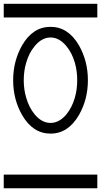

<svg xmlns="http://www.w3.org/2000/svg" viewBox="-20 -714 540 1026"><path d="M0 -620.8V-693.8H500V-620.8ZM0 219.2H500V292.2H0ZM449.7 -285.2Q449.7 -182.9 401.9 -99.4Q344.2 0 250 0Q155.3 0 98.1 -99.4Q50.3 -182.9 50.3 -285.2Q50.3 -387.5 98.1 -471.7Q155.3 -570.6 250 -570.6Q344.2 -570.6 401.9 -471.7Q449.7 -387.5 449.7 -285.2ZM392.6 -285.2Q392.6 -335.2 379.9 -379.2Q365.2 -430.7 334.5 -467.8Q296.4 -513.7 250 -513.7Q203.6 -513.7 165.5 -467.8Q134.8 -430.7 120.1 -379.2Q106.9 -335.2 106.9 -285.2Q106.9 -235.6 120.1 -191.7Q134.8 -139.9 165.5 -102.5Q203.6 -57.1 250 -57.1Q296.4 -57.1 334.5 -102.5Q365.2 -139.9 379.9 -191.7Q392.6 -235.6 392.6 -285.2Z"/></svg>

Font: EnergyBar
Style: Regular
Weight: 400
Italic angle: -10°
Version: 1.0 2000-03-28